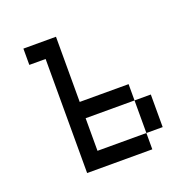

<svg xmlns="http://www.w3.org/2000/svg" viewBox="-96 -596 692 692"><g transform="rotate(-20 250.0 -250.0)"><path d="M187.5 -250H375V-187.5H187.5V-62.5H375V0H125V-437.5H62.5V-500H187.5ZM375 -187.5H437.5V-62.5H375Z"/></g></svg>

Font: ChillBitmapSE 16px
Style: Regular
Weight: 400
Designer: Designed by Warren2060
Foundry: ChillType
Version: Version 1.000